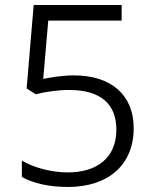

<svg xmlns="http://www.w3.org/2000/svg" viewBox="-20 -734 611 764"><path d="M275 -434C221 -434 178 -425 152 -420L172 -652H464V-714H114L86 -382L122 -359C157 -368 209 -376 255 -376C383 -376 443 -318 443 -218C443 -106 366 -48 250 -48C184 -48 114 -67 67 -95V-30C110 -5 175 10 250 10C412 10 512 -79 512 -224C512 -358 420 -434 275 -434Z"/></svg>

Font: Noto Sans Syriac Light
Style: Regular
Weight: 300
Designer: Patrick Giasson and the Monotype Design Team
Foundry: Monotype Imaging Inc.
Version: Version 3.000